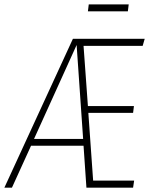

<svg xmlns="http://www.w3.org/2000/svg" viewBox="-46 -860 699 880"><path d="M543.9 -839.8 540 -808.1H356.9L360.8 -839.8ZM607.9 -649.9H336.9L356.9 -374H567.9L564 -342.8H358.9L380.9 -32.2H568.8L564 0H350.1L336.9 -191.9H96.2L8.8 0H-25.9L288.1 -682.1H617.2ZM109.9 -223.1H335L305.2 -653.8Z"/></svg>

Font: Fira Sans Compressed UltraLight
Style: Italic
Weight: 200
Width: 3
Italic angle: -8°
Designer: Carrois Corporate & Edenspiekermann AG
Foundry: Carrois Corporate GbR & Edenspiekermann AG
Version: Version 4.203;PS 004.203;hotconv 1.0.88;makeotf.lib2.5.64775